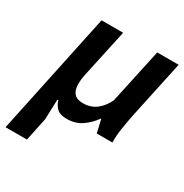

<svg xmlns="http://www.w3.org/2000/svg" viewBox="-197 -628 916 956"><g transform="rotate(30 261.5 -150.0)"><path d="M238 -500 179 -227Q172 -196 172 -168Q172 -133 188 -114.5Q204 -96 239 -96Q284 -96 315 -120Q346 -144 366 -185L434 -500H557L485 -163Q477 -122 470.5 -80.5Q464 -39 465 0H375L358 -74H355Q331 -39 294.5 -13.5Q258 12 208 12Q170 12 152 -5Q134 -22 126 -48H121L117 67L89 200H-34L114 -500Z"/></g></svg>

Font: PT Sans
Style: Bold Italic
Weight: 700
Italic angle: -12°
Designer: A.Korolkova, O.Umpeleva, V.Yefimov
Foundry: ParaType Ltd
Version: Version 2.003W OFL